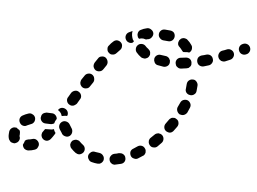

<svg xmlns="http://www.w3.org/2000/svg" viewBox="-68 -671 1059 792"><g transform="rotate(10 462.0 -275.0)"><path d="M400 16Q403 13 405 9Q407 5 407 1Q407 -9 401 -15Q395 -22 385 -23Q376 -23 367 -24Q362 -25 358 -24Q354 -23 350 -20Q347 -17 344 -13Q342 -10 341 -5Q340 4 346 11Q351 19 361 20Q372 22 384 22Q388 22 392 21Q397 19 400 16ZM68 -2Q68 -1 68 -1Q70 8 77 14Q85 19 94 18Q107 16 120 10Q124 8 127 5Q130 2 131 -3Q133 -7 133 -11Q133 -16 131 -20Q127 -28 118 -32Q110 -35 101 -31Q94 -28 87 -27Q83 -26 79 -24Q76 -22 73 -19Q73 -15 71 -10Q70 -6 68 -2Q68 -2 68 -2ZM493 -23Q492 -27 489 -30Q486 -33 482 -35Q477 -37 473 -37Q468 -37 464 -36Q455 -32 446 -30Q437 -27 433 -19Q428 -11 431 -2Q432 2 435 6Q437 9 441 11Q445 14 450 14Q454 15 458 13Q469 10 480 6Q489 3 493 -5Q497 -14 493 -23ZM47 -51Q46 -55 43 -59Q43 -59 42 -59Q42 -59 42 -59Q38 -61 33 -64Q32 -65 31 -66Q30 -66 29 -66Q28 -66 27 -66Q18 -67 11 -61Q4 -55 3 -46Q3 -41 3 -36Q3 -23 8 -13Q11 -9 14 -6Q17 -3 22 -2Q26 -1 30 -1Q35 -1 39 -4Q47 -8 50 -17Q53 -26 48 -34Q48 -35 48 -36Q48 -39 48 -42Q48 -47 47 -51ZM305 -3Q309 -4 313 -7Q316 -9 319 -13Q324 -21 322 -30Q320 -39 312 -44Q304 -49 297 -55Q294 -58 289 -59Q285 -60 281 -60Q276 -59 272 -57Q268 -55 265 -52Q263 -48 261 -44Q260 -40 260 -35Q261 -31 263 -27Q265 -23 269 -20Q278 -12 288 -6Q292 -4 296 -3Q300 -2 305 -3ZM572 -57Q572 -61 571 -65Q570 -70 567 -73Q561 -81 552 -82Q543 -83 535 -77Q528 -71 520 -65Q512 -60 510 -51Q509 -42 514 -34Q519 -26 529 -25Q538 -23 545 -28Q554 -35 563 -42Q567 -44 569 -48Q571 -52 572 -57ZM140 -69Q143 -75 147 -81Q147 -81 148 -81Q157 -82 166 -83Q175 -83 183 -87Q185 -81 189 -76Q190 -75 192 -73Q191 -71 191 -69Q190 -67 189 -65Q184 -55 178 -46Q173 -38 164 -35Q155 -33 147 -38Q146 -39 145 -40Q144 -40 143 -41Q143 -42 142 -42Q140 -45 139 -47Q138 -50 137 -52Q136 -57 137 -61Q137 -65 140 -69ZM234 -66Q243 -64 251 -70Q258 -76 259 -85Q260 -94 255 -102Q254 -102 254 -103Q246 -114 242 -119Q236 -126 226 -127Q217 -128 210 -122Q203 -116 202 -107Q201 -98 207 -90Q210 -86 218 -76Q219 -75 219 -74Q225 -67 234 -66ZM98 -120Q94 -129 85 -132Q77 -136 68 -132Q56 -127 46 -120Q38 -115 36 -105Q35 -96 40 -89Q45 -81 54 -79Q64 -77 71 -83Q78 -87 86 -91Q94 -94 98 -103Q101 -112 98 -120ZM627 -140Q623 -143 619 -144Q615 -145 610 -145Q606 -144 602 -142Q598 -140 595 -136Q589 -129 582 -121Q579 -118 578 -114Q576 -110 577 -105Q577 -101 579 -97Q581 -93 584 -90Q591 -83 600 -84Q610 -84 616 -91Q623 -99 630 -108Q636 -115 635 -125Q634 -134 627 -140ZM179 -145Q172 -151 163 -150Q152 -150 141 -149Q137 -148 133 -146Q129 -144 126 -141Q123 -137 122 -133Q121 -129 121 -124Q122 -115 129 -109Q136 -103 146 -104Q155 -105 165 -105Q169 -105 173 -107Q177 -108 180 -111Q181 -119 185 -127Q186 -128 187 -130Q186 -139 179 -145ZM227 -165Q224 -173 216 -177Q208 -181 199 -179Q190 -176 186 -168V-167Q191 -165 195 -161Q202 -155 205 -146Q206 -146 206 -146Q208 -147 210 -147Q219 -150 227 -150Q230 -157 227 -165ZM673 -216Q670 -218 665 -219Q661 -219 656 -218Q652 -217 649 -214Q645 -211 643 -207Q638 -198 633 -190Q628 -182 630 -173Q632 -164 640 -159Q644 -157 649 -156Q653 -155 657 -156Q662 -157 665 -160Q669 -163 671 -167Q677 -176 682 -185Q687 -194 684 -203Q682 -212 673 -216ZM227 -198Q231 -196 236 -195Q240 -195 244 -196Q249 -198 252 -201Q255 -203 258 -207L267 -226Q272 -234 269 -243Q266 -252 258 -256Q250 -261 241 -258Q232 -255 227 -247L218 -228Q213 -220 216 -211Q219 -202 227 -198ZM705 -300Q697 -302 688 -298Q680 -294 677 -285Q674 -276 670 -266Q667 -258 671 -249Q675 -241 683 -237Q688 -236 692 -236Q697 -236 701 -238Q705 -240 708 -243Q711 -246 713 -250Q717 -261 720 -271Q723 -280 719 -288Q714 -297 705 -300ZM258 -290Q259 -286 262 -283Q265 -279 269 -277Q277 -273 286 -276Q295 -278 299 -287L309 -305Q313 -313 310 -322Q308 -331 299 -336Q291 -340 282 -337Q273 -334 269 -326L259 -308Q257 -304 257 -299Q256 -295 258 -290ZM733 -375Q731 -379 728 -382Q725 -385 721 -387Q716 -389 712 -388Q703 -388 696 -381Q690 -375 690 -365Q690 -360 690 -356Q690 -351 690 -346Q689 -337 695 -330Q702 -323 711 -323Q715 -322 720 -324Q724 -325 727 -328Q731 -331 733 -335Q735 -339 735 -344Q735 -350 735 -356Q735 -361 735 -367Q735 -371 733 -375ZM310 -356Q319 -352 328 -355Q336 -357 341 -366L351 -384Q355 -393 352 -401Q349 -410 341 -415Q333 -419 324 -416Q315 -414 311 -405L301 -387Q297 -378 299 -370Q302 -361 310 -356ZM606 -441Q606 -445 605 -449Q603 -453 600 -457Q597 -460 593 -462Q589 -464 585 -464Q575 -464 565 -465Q556 -466 549 -461Q541 -455 540 -445Q540 -441 541 -437Q543 -432 545 -429Q548 -425 552 -423Q556 -421 561 -421Q571 -420 583 -419Q592 -419 599 -425Q606 -431 606 -441ZM692 -439Q694 -442 695 -447Q695 -451 694 -456Q692 -465 684 -470Q676 -474 667 -472Q657 -470 648 -468Q639 -467 633 -459Q628 -451 630 -442Q631 -438 633 -434Q635 -430 639 -428Q643 -425 647 -424Q652 -423 656 -424Q667 -426 678 -429Q682 -430 686 -432Q689 -435 692 -439ZM352 -436Q359 -430 368 -432Q377 -433 383 -441Q389 -448 395 -456Q401 -463 400 -472Q400 -481 393 -487Q386 -493 376 -493Q367 -492 361 -485Q353 -477 347 -467Q341 -460 343 -451Q344 -441 352 -436ZM503 -439Q508 -441 511 -443Q515 -446 517 -450Q519 -454 520 -458Q520 -463 519 -467Q518 -471 515 -475Q512 -478 508 -481Q501 -485 497 -489Q490 -496 481 -496Q471 -496 465 -490Q458 -483 458 -474Q458 -464 464 -458Q474 -448 486 -441Q490 -439 495 -439Q499 -438 503 -439ZM778 -486Q775 -495 766 -499Q758 -502 749 -499Q740 -495 730 -492Q721 -488 717 -480Q714 -471 717 -463Q720 -454 728 -450Q737 -446 746 -449Q756 -453 766 -457Q774 -460 778 -469Q782 -478 778 -486ZM859 -525Q855 -533 846 -536Q837 -539 829 -535Q820 -530 810 -526Q802 -522 799 -513Q796 -504 800 -496Q802 -492 805 -489Q809 -486 813 -484Q817 -483 821 -483Q826 -483 830 -485Q839 -490 849 -495Q857 -499 860 -508Q863 -517 859 -525ZM418 -534Q425 -538 432 -542Q431 -533 433 -524Q435 -516 439 -508Q442 -505 445 -501Q443 -498 441 -495Q433 -490 424 -493Q416 -495 411 -503Q406 -511 408 -520Q410 -529 418 -534ZM627 -519Q625 -525 626 -532Q627 -532 627 -532Q628 -535 628 -537Q629 -538 629 -539Q630 -540 631 -541Q633 -545 637 -547Q641 -549 646 -550Q650 -550 654 -549Q659 -548 662 -545Q672 -538 680 -528Q683 -525 685 -520Q686 -516 686 -512Q686 -507 684 -503Q682 -499 679 -496Q678 -496 678 -496Q678 -495 677 -495Q670 -496 662 -494Q658 -493 654 -493Q652 -493 650 -495Q649 -496 647 -498Q641 -505 635 -510Q630 -513 627 -519ZM455 -538Q455 -542 458 -546Q460 -550 464 -552Q474 -559 490 -564Q499 -566 507 -561Q515 -557 518 -548Q520 -539 515 -531Q511 -523 502 -520Q496 -519 493 -517Q487 -518 481 -519Q472 -519 464 -515Q462 -516 461 -518Q459 -519 458 -521Q456 -525 455 -529Q454 -533 455 -538ZM920 -561Q915 -569 906 -571Q897 -573 889 -568L887 -567Q879 -562 877 -553Q875 -544 880 -536Q885 -528 894 -526Q903 -524 911 -529L913 -530Q920 -534 923 -544Q925 -553 920 -561ZM585 -571H564Q554 -571 548 -565Q541 -558 541 -549Q541 -539 548 -533Q555 -526 564 -526H584H585Q594 -526 601 -533Q607 -540 607 -549Q607 -558 601 -565Q594 -571 585 -571Z"/></g></svg>

Font: FRB American Cursive Guidelines Dashed Extrabold
Style: Bold Italic
Weight: 800
Italic angle: -25°
Version: Version 2.0;Modular Font Editor K font №1